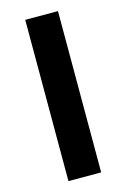

<svg xmlns="http://www.w3.org/2000/svg" viewBox="-110 -753 530 805"><g transform="rotate(-15 155.0 -350.0)"><path d="M84 -700H226V0H84Z"/></g></svg>

Font: Golos UI VF
Style: Regular
Weight: 400
Designer: A.Korolkova, Vitaly Kuzmin
Foundry: ParaType Ltd
Version: Version 2.000